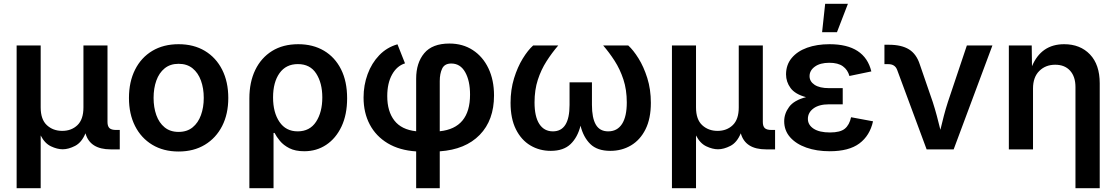

<svg xmlns="http://www.w3.org/2000/svg" viewBox="-20 -785 5867 1009"><path d="M67.4 204.1V-545.9H193.8V-220.7Q193.8 -157.2 226.3 -127.2Q258.8 -97.2 307.1 -97.2Q355.5 -97.2 387 -127.4Q418.5 -157.7 418.5 -220.7V-545.9H544.9V-144Q544.9 -121.6 555.2 -111.8Q565.4 -102.1 589.8 -102.1H609.4V0H562Q452.6 0 429.2 -84.5Q409.2 -36.1 374.5 -18.3Q339.8 -0.5 309.6 -0.5Q280.8 -0.5 247.8 -16.1Q214.8 -31.7 193.8 -73.2V204.1Z M918.5 11.2Q838.9 11.2 780.3 -24.2Q721.7 -59.6 689.7 -122.8Q657.7 -186 657.7 -270Q657.7 -355 689.7 -418.7Q721.7 -482.4 780.3 -517.6Q838.9 -552.7 918.5 -552.7Q998 -552.7 1056.6 -517.6Q1115.2 -482.4 1147.5 -418.7Q1179.7 -355 1179.7 -270Q1179.7 -186 1147.5 -122.8Q1115.2 -59.6 1056.6 -24.2Q998 11.2 918.5 11.2ZM918.5 -91.8Q962.9 -91.8 992.2 -115.7Q1021.5 -139.6 1036.1 -180.2Q1050.8 -220.7 1050.8 -270.5Q1050.8 -320.8 1036.1 -361.3Q1021.5 -401.9 992.2 -425.8Q962.9 -449.7 918.5 -449.7Q874.5 -449.7 845.2 -425.8Q815.9 -401.9 801.5 -361.3Q787.1 -320.8 787.1 -270.5Q787.1 -220.7 801.5 -180.2Q815.9 -139.6 845.2 -115.7Q874.5 -91.8 918.5 -91.8Z M1290.5 204.1V-267.6Q1290.5 -353.5 1321.5 -417.5Q1352.5 -481.4 1409.9 -517.1Q1467.3 -552.7 1547.4 -552.7Q1624.5 -552.7 1682.4 -518.6Q1740.2 -484.4 1772.2 -420.9Q1804.2 -357.4 1804.2 -268.6Q1804.2 -182.6 1774.7 -120.1Q1745.1 -57.6 1694.3 -23.9Q1643.6 9.8 1579.1 9.8Q1531.7 9.8 1500.7 -6.1Q1469.7 -22 1451.2 -44.4Q1432.6 -66.9 1422.9 -86.4H1417.5V204.1ZM1544.4 -94.7Q1607.9 -94.7 1640.9 -145Q1673.8 -195.3 1673.8 -272.9Q1673.8 -348.6 1641.8 -398.4Q1609.9 -448.2 1545.4 -448.2Q1482.9 -448.2 1449 -400.6Q1415 -353 1415 -272.9Q1415 -193.8 1448.7 -144.3Q1482.4 -94.7 1544.4 -94.7Z M2167 204.1V10.7Q2079.1 4.9 2017.3 -32.2Q1955.6 -69.3 1923.1 -130.9Q1890.6 -192.4 1890.6 -272.5Q1890.6 -337.4 1911.9 -395.3Q1933.1 -453.1 1972.9 -494.6Q2012.7 -536.1 2068.8 -552.2L2108.4 -452.1Q2065.4 -438.5 2040.3 -393.1Q2015.1 -347.7 2015.1 -279.8Q2015.1 -199.7 2052.5 -151.6Q2089.8 -103.5 2167 -95.2V-371.6Q2167 -454.6 2209.5 -505.4Q2252 -556.2 2341.8 -556.2Q2412.1 -556.2 2464.8 -521.7Q2517.6 -487.3 2546.9 -425.8Q2576.2 -364.3 2576.2 -283.2Q2576.2 -153.3 2501 -76.2Q2425.8 1 2291 10.3V204.1ZM2291 -95.2Q2450.2 -111.8 2450.2 -287.6Q2450.2 -360.4 2424.6 -405.8Q2398.9 -451.2 2351.6 -451.2Q2316.4 -451.2 2303.7 -424.6Q2291 -397.9 2291 -358.9Z M2874.5 7.8Q2814.9 7.8 2767.1 -20.8Q2719.2 -49.3 2691.2 -105.5Q2663.1 -161.6 2663.1 -244.6Q2663.1 -314 2681.4 -373.3Q2699.7 -432.6 2727.1 -477.1Q2754.4 -521.5 2781.7 -545.9H2913.6Q2880.4 -507.3 2852.1 -463.1Q2823.7 -418.9 2806.4 -365.7Q2789.1 -312.5 2789.1 -246.6Q2789.1 -172.4 2814.2 -133.5Q2839.4 -94.7 2885.7 -94.7Q2973.1 -94.7 2973.1 -233.9V-352.5H3090.8V-233.9Q3090.8 -165 3111.3 -129.9Q3131.8 -94.7 3176.3 -94.7Q3223.6 -94.7 3248.8 -133.5Q3273.9 -172.4 3273.9 -246.6Q3273.9 -313.5 3256.1 -367.4Q3238.3 -421.4 3210 -465.3Q3181.6 -509.3 3149.9 -545.9H3281.7Q3308.1 -522 3335.4 -478.3Q3362.8 -434.6 3381.6 -375Q3400.4 -315.4 3400.4 -244.6Q3400.4 -161.6 3372.3 -105.5Q3344.2 -49.3 3295.9 -20.8Q3247.6 7.8 3187.5 7.8Q3118.7 7.8 3082 -28.3Q3045.4 -64.5 3030.8 -124.5Q3015.6 -63.5 2978.5 -27.8Q2941.4 7.8 2874.5 7.8Z M3511.2 204.1V-545.9H3637.7V-220.7Q3637.7 -157.2 3670.2 -127.2Q3702.6 -97.2 3751 -97.2Q3799.3 -97.2 3830.8 -127.4Q3862.3 -157.7 3862.3 -220.7V-545.9H3988.8V-144Q3988.8 -121.6 3999 -111.8Q4009.3 -102.1 4033.7 -102.1H4053.2V0H4005.9Q3896.5 0 3873 -84.5Q3853 -36.1 3818.4 -18.3Q3783.7 -0.5 3753.4 -0.5Q3724.6 -0.5 3691.7 -16.1Q3658.7 -31.7 3637.7 -73.2V204.1Z M4340.3 9.8Q4271.5 9.8 4217.5 -9.3Q4163.6 -28.3 4132.3 -63.7Q4101.1 -99.1 4101.1 -147.9Q4101.1 -188 4127 -223.1Q4152.8 -258.3 4215.8 -274.4Q4158.2 -290 4134.5 -322.5Q4110.8 -355 4110.8 -394Q4110.8 -444.3 4140.4 -480Q4169.9 -515.6 4221.4 -534.2Q4272.9 -552.7 4339.4 -552.7Q4524.4 -552.7 4559.1 -409.7L4443.8 -385.7Q4435.1 -418 4409.7 -436.5Q4384.3 -455.1 4338.4 -455.1Q4290 -455.1 4262.2 -434.8Q4234.4 -414.6 4234.4 -384.8Q4234.4 -356.9 4260.7 -339.4Q4287.1 -321.8 4336.4 -321.8H4408.7V-236.8H4336.4Q4284.2 -236.8 4254.9 -215.1Q4225.6 -193.4 4225.6 -160.2Q4225.6 -128.4 4255.9 -108.6Q4286.1 -88.9 4341.8 -88.9Q4395.5 -88.9 4419.7 -108.6Q4443.8 -128.4 4452.6 -168.9L4567.9 -147.5Q4551.3 -72.3 4496.3 -31.2Q4441.4 9.8 4340.3 9.8ZM4300.3 -615.7 4316.4 -765.1H4436L4378.4 -615.7Z M4849.6 0 4694.8 -417.5Q4683.6 -447.8 4648.9 -447.8H4627.9V-549.8H4651.4Q4717.8 -549.8 4757.1 -525.4Q4796.4 -501 4814 -445.8L4881.8 -249Q4893.6 -212.4 4903.3 -176Q4913.1 -139.6 4921.9 -103Q4930.7 -140.1 4940.2 -176.5Q4949.7 -212.9 4961.4 -249L5061 -545.9H5195.3L4991.7 0Z M5408.7 -319.8V0H5281.7V-545.9H5401.9L5403.3 -437Q5452.1 -552.7 5572.3 -552.7Q5656.7 -552.7 5708 -499Q5759.3 -445.3 5759.3 -347.2V204.1H5631.8V-327.6Q5631.8 -382.3 5603.5 -413.6Q5575.2 -444.8 5525.4 -444.8Q5474.6 -444.8 5441.7 -412.1Q5408.7 -379.4 5408.7 -319.8Z"/></svg>

Font: Inter-SemiBold
Style: Regular
Weight: 600
Designer: Rasmus Andersson
Foundry: rsms
Version: Version 4.000;git-a52131595